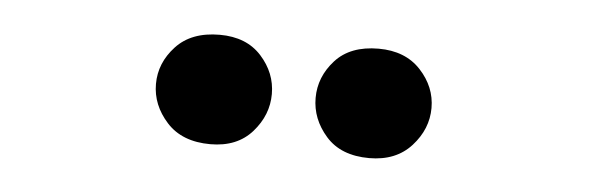

<svg xmlns="http://www.w3.org/2000/svg" viewBox="-26 -754 724 236"><g transform="rotate(5 335.5 -635.5)"><path d="M238 -568Q203 -568 184 -589Q165 -610 165 -636Q165 -662 184 -682.5Q203 -703 238 -703Q271 -703 289.5 -682.5Q308 -662 308 -636Q308 -610 289.5 -589Q271 -568 238 -568ZM434 -568Q399 -568 380.5 -589Q362 -610 362 -636Q362 -662 380.5 -682.5Q399 -703 434 -703Q467 -703 486 -682.5Q505 -662 505 -636Q505 -610 486 -589Q467 -568 434 -568Z"/></g></svg>

Font: Livvic SemiBold
Style: Regular
Weight: 600
Designer: Jacques Le Bailly, Baron von Fonthausen
Version: Version 1.001; ttfautohint (v1.8.2)